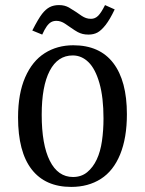

<svg xmlns="http://www.w3.org/2000/svg" viewBox="-20 -727 571 755"><path d="M260 8Q158 8 104.5 -61Q51 -130 51 -265Q51 -359 79 -423Q107 -487 156 -518Q205 -549 268 -549Q372 -549 425.5 -479Q479 -409 479 -278Q479 -185 452.5 -120Q426 -55 376.5 -23.5Q327 8 260 8ZM144 -276Q144 -158 176 -94.5Q208 -31 267 -31Q300 -31 323 -50Q346 -69 360.5 -100Q375 -131 381 -173Q387 -215 387 -261Q387 -344 371 -400Q355 -456 328 -482.5Q301 -509 266 -509Q207 -509 175.5 -448.5Q144 -388 144 -276ZM393 -707 431 -690Q412 -650 395 -628.5Q378 -607 363 -599Q348 -591 328 -591Q315 -591 305 -593.5Q295 -596 285.5 -601Q276 -606 256 -620Q243 -629 235.5 -634Q228 -639 219.5 -642Q211 -645 202 -645Q190 -645 181 -640Q172 -635 163.5 -623Q155 -611 146 -591L107 -607Q131 -654 145.5 -672.5Q160 -691 175.5 -699Q191 -707 212 -707Q224 -707 233.5 -704.5Q243 -702 251 -697.5Q259 -693 279 -680Q293 -670 301.5 -664.5Q310 -659 318.5 -656Q327 -653 338 -653Q354 -653 366 -665Q378 -677 393 -707Z"/></svg>

Font: Myanglish
Style: Regular
Weight: 400
Designer: KyawKyaw ( MaYenGone)
Foundry: TattooFont3D
Version: Version 1.003 December 13, 2014